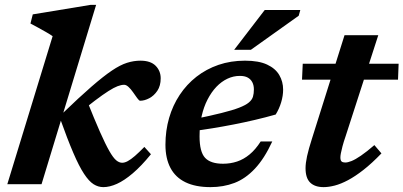

<svg xmlns="http://www.w3.org/2000/svg" viewBox="-20 -756 1656 788"><path d="M374.5 -736 150.5 0H10L196 -607.5Q187 -614 171 -623.2Q155 -632.5 137.2 -642.2Q119.5 -652 105 -659.5L114.5 -697L351.5 -736ZM226 -271 235 -289Q306 -357.5 355.2 -400.2Q404.5 -443 439 -466.2Q473.5 -489.5 501.2 -498.2Q529 -507 556.5 -507Q598 -507 618.8 -486Q639.5 -465 639.5 -434.5Q639.5 -404 625.8 -383.5Q612 -363 592.5 -352.8Q573 -342.5 555 -342.5Q551 -342.5 543.2 -353.2Q535.5 -364 526 -377.5Q517 -390.5 507.5 -399.2Q498 -408 489.5 -408Q477.5 -408 462.5 -402.2Q447.5 -396.5 425 -382.2Q402.5 -368 369.2 -342.8Q336 -317.5 288 -278.5L335.5 -346.5Q368 -265 390.5 -214.2Q413 -163.5 428.8 -136Q444.5 -108.5 456.8 -98.2Q469 -88 481.5 -88Q492 -88 504.5 -94.8Q517 -101.5 533.8 -116Q550.5 -130.5 572.5 -153L599.5 -123Q560 -74.5 525 -44.8Q490 -15 460 -1.5Q430 12 404 12Q383 12 364 0Q345 -12 324.8 -42.8Q304.5 -73.5 280.8 -128.8Q257 -184 226 -271Z M964.5 -444.5Q938 -444.5 913.5 -433Q889 -421.5 868.2 -399.8Q847.5 -378 831.8 -347.5Q816 -317 807.5 -279Q799 -241 799 -196.5Q799 -133 821.5 -108.5Q844 -84 895.5 -84Q925.5 -84 952.8 -93Q980 -102 1004.2 -122Q1028.5 -142 1050 -175.5H1097.5Q1065 -105 1026.2 -63.8Q987.5 -22.5 942.2 -5.2Q897 12 844 12Q782.5 12 741.2 -8Q700 -28 679.5 -67Q659 -106 659 -162Q659 -220 674 -271.8Q689 -323.5 717.5 -366.5Q746 -409.5 786.2 -441Q826.5 -472.5 876.8 -489.8Q927 -507 985.5 -507Q1042 -507 1076.2 -491Q1110.5 -475 1126.2 -448Q1142 -421 1142 -388Q1142 -363 1134 -336.2Q1126 -309.5 1111.5 -286Q1069.5 -274 1025.8 -263.8Q982 -253.5 938.2 -245Q894.5 -236.5 851.5 -229.5Q808.5 -222.5 768.5 -217.5L771.5 -266Q842 -280.5 888.2 -292Q934.5 -303.5 961.5 -314Q988.5 -324.5 1001.5 -335.5Q1014.5 -346.5 1018.2 -359.2Q1022 -372 1022 -389Q1022 -406 1015.5 -418.5Q1009 -431 996.5 -437.8Q984 -444.5 964.5 -444.5ZM941 -551.5 1066.5 -715H1212.5L1206 -691.5L1009.5 -551.5Z M1219.5 -429 1222.5 -494.5H1616L1613.5 -429ZM1399 -198.5Q1390 -172.5 1385.5 -155Q1381 -137.5 1379 -127Q1377 -116.5 1377 -110Q1377 -97.5 1382 -93.2Q1387 -89 1397 -89Q1407.5 -89 1423 -95.2Q1438.5 -101.5 1461.2 -117Q1484 -132.5 1516.5 -160.5L1545.5 -126.5Q1506 -85.5 1471.8 -58.8Q1437.5 -32 1408.2 -16.5Q1379 -1 1354 5.5Q1329 12 1308 12Q1272.5 12 1253.2 -6.5Q1234 -25 1234 -66Q1234 -86 1240.2 -115Q1246.5 -144 1260.5 -187.5L1394 -611.5H1532.5Z"/></svg>

Font: Newsreader 9pt SemiBold
Style: Italic
Weight: 600
Italic angle: -17°
Designer: Hugues Gentile
Foundry: Production Type
Version: Version 1.003